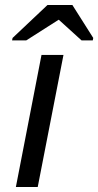

<svg xmlns="http://www.w3.org/2000/svg" viewBox="-20 -748 393 768"><path d="M43.5 0 146 -528.3H233.9L130.9 0ZM353 -596.2 351.1 -586.4H306.2L215.3 -668.9H214.4L85 -586.4H28.3L30.3 -596.2L169.9 -728H269.5Z"/></svg>

Font: Liberation Sans
Style: Italic
Weight: 400
Italic angle: -12°
Designer: Steve Matteson
Foundry: Ascender Corporation
Version: Version 2.1.5